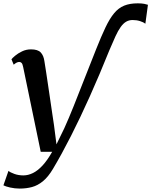

<svg xmlns="http://www.w3.org/2000/svg" viewBox="-58 -852 884 1122"><path d="M57.5 250Q28.5 250 1.2 243.8Q-26 237.5 -38 231L-8.5 146.5Q1.5 155.5 25.8 164.2Q50 173 78.5 173Q106.5 173 134.5 159.2Q162.5 145.5 190.8 115Q219 84.5 247 35H180L77.5 -459.5Q74 -477.5 68.5 -483.8Q63 -490 55 -490Q47 -490 39.5 -486.2Q32 -482.5 22 -474L9 -505.5Q14 -512.5 30.2 -526.2Q46.5 -540 70.8 -551.8Q95 -563.5 123 -563.5Q163 -563.5 180 -545.5Q197 -527.5 201.5 -494.5Q206.5 -464 211.2 -433Q216 -402 220.5 -370.8Q225 -339.5 229.8 -308.2Q234.5 -277 239 -245.5Q243.5 -214 248.2 -183Q253 -152 257.5 -121L272 -8.5L317.5 -102Q343 -158 372.5 -231.8Q402 -305.5 435.2 -390.8Q468.5 -476 504 -565Q534 -640.5 558.5 -692Q583 -743.5 608.8 -774.5Q634.5 -805.5 667.5 -819Q700.5 -832.5 747 -832.5Q770.5 -832.5 785.2 -829.5Q800 -826.5 806.5 -824L791.5 -713.5Q781 -722 760.8 -728.5Q740.5 -735 717 -735Q696 -735 679.2 -725.2Q662.5 -715.5 647.2 -694.2Q632 -673 616.5 -639.2Q601 -605.5 581 -558Q523.5 -415 467.2 -289.5Q411 -164 357 -57.8Q303 48.5 251.5 135Q223.5 182 193 207Q162.5 232 129 241Q95.5 250 57.5 250Z"/></svg>

Font: Merriweather 28pt SemiBold
Style: Italic
Weight: 600
Italic angle: -7.8°
Version: Version 2.101